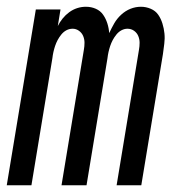

<svg xmlns="http://www.w3.org/2000/svg" viewBox="-25 -548 545 568"><path d="M-5 0 81 -520H154L146 -471Q152 -483 160.5 -493.5Q169 -504 180 -512Q191 -520 203.5 -524Q216 -528 229 -528Q245 -528 258.5 -522Q272 -516 280 -504.5Q288 -493 292.5 -479Q297 -465 298 -450Q305 -465 313 -479Q321 -493 333.5 -504.5Q346 -516 361 -522Q376 -528 392 -528Q407 -528 421 -522Q435 -516 443 -504.5Q451 -493 455.5 -478.5Q460 -464 461.5 -449Q463 -434 461 -418.5Q459 -403 457 -388L393 0H320L386 -400Q388 -411 388 -421.5Q388 -432 384 -441.5Q380 -451 371.5 -457Q363 -463 352 -463Q343 -463 334.5 -458.5Q326 -454 319.5 -446Q313 -438 308.5 -429.5Q304 -421 301 -412Q298 -403 296 -394Q294 -385 293 -376L231 0H157L223 -400Q225 -411 225 -421.5Q225 -432 221 -441.5Q217 -451 208.5 -457Q200 -463 190 -463Q180 -463 171.5 -458.5Q163 -454 156.5 -446Q150 -438 145.5 -429.5Q141 -421 138 -412Q135 -403 133 -394Q131 -385 130 -376L68 0Z"/></svg>

Font: Iosevka Fixed
Style: Italic
Weight: 400
Italic angle: -9°
Monospace: yes
Designer: Belleve Invis
Foundry: Belleve Invis
Version: Version 33.2.4